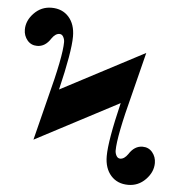

<svg xmlns="http://www.w3.org/2000/svg" viewBox="-53 -779 762 846"><g transform="rotate(5 328.0 -356.0)"><path d="M32 -624Q32 -664 64 -697Q96 -730 141 -730Q189 -730 217.5 -698Q246 -666 246 -612Q246 -544 205 -374L574 -568L527 -381Q477 -191 477 -128Q477 -116 483 -105Q489 -94 500 -94Q518 -94 534 -117Q558 -155 594 -155Q621 -155 637.5 -135Q654 -115 654 -88Q654 -48 622 -15Q590 18 545 18Q497 18 468.5 -14Q440 -46 440 -100Q440 -168 481 -338L112 -144L159 -331Q209 -521 209 -584Q209 -596 203 -607Q197 -618 186 -618Q168 -618 152 -595Q128 -557 92 -557Q65 -557 48.5 -577Q32 -597 32 -624Z"/></g></svg>

Font: Old Standard TT
Style: Bold
Weight: 700
Designer: Alexey Kryukov <alexios@thessalonica.org.ru>
Version: Version 2.2